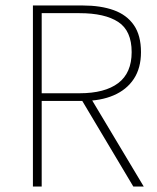

<svg xmlns="http://www.w3.org/2000/svg" viewBox="-20 -680 574 700"><path d="M100 0V-660H282Q347 -660 394.5 -643Q442 -626 468 -588.5Q494 -551 494 -490Q494 -432 468 -392.5Q442 -353 394.5 -332.5Q347 -312 282 -312H132V0ZM132 -340H270Q362 -340 411 -377Q460 -414 460 -490Q460 -568 411 -600Q362 -632 270 -632H132ZM466 0 274 -322 310 -324 504 0Z"/></svg>

Font: Source Sans 3 ExtraLight ExtraLight
Style: Regular
Weight: 250
Version: Version 3.052;hotconv 1.1.0;makeotfexe 2.6.0